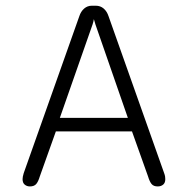

<svg xmlns="http://www.w3.org/2000/svg" viewBox="-20 -643 659 672"><path d="M84.5 9.5Q74 9.5 66.5 3.2Q59 -3 59 -16Q59 -20 60 -25.2Q61 -30.5 63 -37L257.5 -586Q263 -603 274.5 -613Q286 -623 301.5 -623H315Q331.5 -623 343 -613Q354.5 -603 360 -586L554.5 -37Q557 -30.5 557.8 -25.2Q558.5 -20 558.5 -16Q558.5 -3 551 3.2Q543.5 9.5 532 9.5Q517.5 9.5 510.5 1Q503.5 -7.5 498 -26L442 -183H175.5L119.5 -26Q114 -7.5 106.8 1Q99.5 9.5 84.5 9.5ZM189.5 -230.5H427.5L314 -557.5Q312.5 -562.5 311.2 -567.2Q310 -572 308.5 -576Q308 -572 306.8 -567.2Q305.5 -562.5 304 -557.5Z"/></svg>

Font: Sono ExtraLight Monospace Light
Style: Regular
Weight: 300
Version: Version 2.112